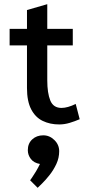

<svg xmlns="http://www.w3.org/2000/svg" viewBox="-20 -578 427 918"><path d="M263 17Q219 17 184 0Q149 -17 129 -55.5Q109 -94 109 -157V-361H26V-440H109V-530L206 -558V-440H328V-361H206V-194Q206 -133 220.5 -97.5Q235 -62 274 -62Q303 -62 342 -81L361 -8Q338 2 313 9.5Q288 17 263 17ZM160 320 124 284Q124 284 132.5 272Q141 260 152 241.5Q163 223 171 206Q142 201 127.5 182Q113 163 113 140Q113 108 134 88.5Q155 69 187 69Q217 69 240 91.5Q263 114 263 145Q263 177 249.5 206Q236 235 216.5 259.5Q197 284 181 299.5Q165 315 160 320Z"/></svg>

Font: Podkova SemiBold
Style: Regular
Weight: 600
Designer: Ilya Yudin
Foundry: Cyreal (www.cyreal.org)
Version: Version 2.103